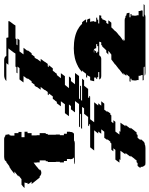

<svg xmlns="http://www.w3.org/2000/svg" viewBox="81 -826 740 951"><g transform="rotate(-90 451.5 -350.0)"><path d="M248 -599H275V-584H268V-564H257V-539H258V-524H268V-494H264V-484H260V-444H261V-424H258V-404H265V-389H275V-374H274V-372Q274 -360 265 -354H232Q227 -350 218 -350H127Q118 -350 114 -354H148Q139 -360 139 -372V-374H140V-389H130V-404H123V-424H126V-444H125V-484H129V-494H133V-524H123V-539H122V-554L102 -539H103L84 -524H90L85 -520Q78 -515 69 -516Q60 -517 54 -524H48Q48 -524 48 -524.5Q48 -525 47 -525L36 -539L16 -564H28L19 -575Q17 -578 15 -584H22Q20 -589 22 -594L24 -599H-4Q-1 -603 3 -606L13 -614H40L59 -629H53L78 -649H66L92 -669H94L100 -674H104L124 -689H127L132 -693L133 -694H128Q139 -700 150 -700H238Q248 -700 254 -694H258Q260 -693 262 -689H259Q262 -685 262 -678V-674H258V-669H256V-649H268V-629H274V-614H248ZM823 -679Q823 -673 819 -669L804 -649H805L801 -644H737L733 -639H707L703 -634H737L729 -624H673L658 -604H691L675 -584H679L664 -564H658L647 -549H642L635 -539H637L622 -519H636L621 -499H622L611 -484H599L595 -479H605L589 -459H577L570 -449H569L562 -439H556L540 -419H565L550 -399H507L491 -379H549L541 -369H526L510 -349H566L551 -329H440L436 -324H504L500 -319H432L428 -314H538L530 -304H503L487 -284H445L442 -279H453L449 -274H337L322 -254H421L405 -234H416L404 -219H426L414 -204H384L373 -189H377L373 -184L366 -174H360L356 -169H325L317 -159H332L324 -149H276L261 -129H278L275 -124H320L309 -109H310L302 -99H309L305 -94L290 -74H295L280 -54H279L272 -44H263L259 -39H245L233 -24H239L235 -19Q227 -8 219 -4H214Q207 0 194 0H120Q110 0 105 -4H110Q101 -9 101 -19V-24H96L99 -31L106 -39H120L124 -44H133L140 -54H141L156 -74H151L166 -94L170 -99H163L170 -109L181 -124H135L139 -129H122L137 -149H185L193 -159H178L186 -169H217L221 -174H226L238 -189H234L245 -204H275L287 -219H265L276 -234H266L282 -254H182L198 -274H310L314 -279H302L306 -284H348L364 -304H391L398 -314H289L293 -319H361L365 -324H297L301 -329H412L427 -349H371L386 -369H402L410 -379H352L367 -399H411L426 -419H401L416 -439H423L430 -449H431L438 -459H450L465 -479H456L459 -484H472L483 -499H481L497 -519H483L498 -539H496L503 -549H508L519 -564H525L540 -584H536L551 -604H519L534 -624H590L598 -634H564L568 -639H594L598 -644H662L666 -649H665L680 -669L688 -679H607L608 -681Q610 -683 612 -685.5Q614 -688 615 -689H526Q537 -700 555 -700H629Q645 -700 651 -689H740Q742 -683 742 -680V-679ZM845 -9H907Q905 -6 902 -4H856Q851 0 843 0H566Q557 0 552 -4H598Q595 -7 594 -9H531L529 -14H556Q556 -16 555.5 -18Q555 -20 555 -22V-24H552V-34H531V-44H529V-59H530V-69H537Q537 -72 538 -74H522Q523 -76 523.5 -77Q524 -78 525 -79H547Q549 -82 552.5 -86Q556 -90 560 -94H552L558 -99H553L554 -100L566 -109H557Q564 -114 570.5 -119.5Q577 -125 584 -129H582Q589 -134 595.5 -139.5Q602 -145 609 -149H606Q614 -154 620.5 -159.5Q627 -165 633 -169H657Q662 -173 667 -176.5Q672 -180 676 -184H657Q660 -186 663 -189Q666 -192 668 -194H678Q684 -199 688.5 -204.5Q693 -210 697 -214H701Q704 -217 705 -219H717Q719 -221 719.5 -224Q720 -227 721 -229H654Q647 -219 636 -219H551Q537 -219 534 -229H571Q571 -231 570.5 -232Q570 -233 570 -234H545V-239H537V-244H543Q543 -246 543 -249Q543 -252 544 -254H525Q526 -259 527.5 -264.5Q529 -270 530 -274H547Q549 -278 551 -281.5Q553 -285 555 -289H542Q543 -291 544 -292Q545 -293 546 -294H562Q566 -299 570 -304.5Q574 -310 579 -314H571Q577 -320 584 -325Q591 -330 598 -334H599Q637 -355 688 -355Q747 -355 784 -334H783Q791 -330 797.5 -325Q804 -320 809 -314H817Q825 -306 832 -294H816Q818 -290 818 -289H830Q835 -282 836 -274H819Q821 -270 821.5 -264.5Q822 -259 823 -254H820V-244H840V-239H830V-234H812Q812 -231 811 -229H852Q851 -227 851 -224Q851 -221 850 -219H838L836 -214H832Q829 -203 823 -194H814L808 -184H827Q824 -180 821.5 -176.5Q819 -173 815 -169H792Q788 -164 782.5 -159Q777 -154 772 -149H774Q769 -144 763 -139Q757 -134 750 -129H752Q745 -124 738.5 -119Q732 -114 724 -109H734L725 -103H828Q837 -103 841 -99H847Q849 -98 850 -97Q851 -96 852 -94H860Q864 -89 864 -81V-79H842V-74H858V-69H851V-59H850V-44H852V-34H873V-24H876V-22Q876 -16 875 -14H847Q847 -13 845 -9ZM675 -256Q671 -256 668.5 -255.5Q666 -255 664 -254H686Q680 -256 675 -256ZM699 -234V-239H709V-244H689Q688 -247 687 -250Q686 -253 682 -254Q679 -253 676.5 -250Q674 -247 672 -244H667L664 -239H673Q672 -239 672 -238.5Q672 -238 672 -238Q671 -237 671 -236Q671 -235 670 -234Z"/></g></svg>

Font: Rubik Glitch
Style: Regular
Weight: 400
Designer: Hubert and Fischer, NaN
Foundry: Hubert and Fischer, NaN
Version: Version 2.200